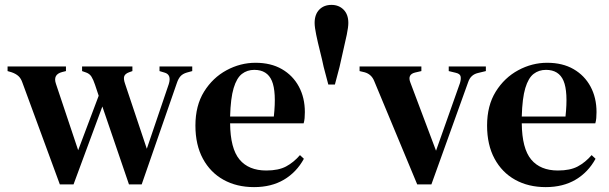

<svg xmlns="http://www.w3.org/2000/svg" viewBox="-20 -752 2492 786"><path d="M225 3 72 -413Q66 -431 55.5 -440.5Q45 -450 28 -456L11 -461V-480H250V-461L234 -457Q196 -447 209 -409L300 -137L384 -360L369 -405Q362 -426 354.5 -438Q347 -450 333 -455L316 -461V-480H522V-461L508 -456Q492 -450 488.5 -439.5Q485 -429 492 -409L581 -143L671 -408Q683 -447 653 -455L633 -461V-480H767V-461L745 -455Q728 -450 719 -440Q710 -430 704 -412L560 3H508L399 -316L281 3Z M1026 -495Q1089 -495 1134 -469Q1179 -443 1203.5 -397.5Q1228 -352 1228 -293Q1228 -280 1227 -268.5Q1226 -257 1223 -247H922Q923 -144 960.5 -99Q998 -54 1070 -54Q1120 -54 1151 -70.5Q1182 -87 1208 -117L1224 -102Q1194 -47 1142.5 -16.5Q1091 14 1020 14Q949 14 895 -16Q841 -46 810.5 -102.5Q780 -159 780 -238Q780 -320 815.5 -377Q851 -434 907.5 -464.5Q964 -495 1026 -495ZM1021 -466Q992 -466 970.5 -449.5Q949 -433 936.5 -391.5Q924 -350 922 -275H1101Q1112 -376 1093 -421Q1074 -466 1021 -466Z M1324 -406 1305 -478Q1299 -507 1290 -542.5Q1281 -578 1274.5 -609.5Q1268 -641 1268 -658Q1268 -693 1287 -712.5Q1306 -732 1337 -732Q1367 -732 1386.5 -712.5Q1406 -693 1406 -658Q1406 -641 1399.5 -609.5Q1393 -578 1384.5 -542.5Q1376 -507 1370 -478L1351 -406Z M1688 3 1512 -420Q1501 -448 1473 -456L1452 -461V-480H1705V-461L1679 -455Q1647 -447 1660 -414L1765 -135L1863 -412Q1868 -429 1865.5 -439.5Q1863 -450 1846 -454L1817 -461V-480H1969V-461L1936 -453Q1907 -446 1897 -417L1746 3Z M2220 -495Q2283 -495 2328 -469Q2373 -443 2397.5 -397.5Q2422 -352 2422 -293Q2422 -280 2421 -268.5Q2420 -257 2417 -247H2116Q2117 -144 2154.5 -99Q2192 -54 2264 -54Q2314 -54 2345 -70.5Q2376 -87 2402 -117L2418 -102Q2388 -47 2336.5 -16.5Q2285 14 2214 14Q2143 14 2089 -16Q2035 -46 2004.5 -102.5Q1974 -159 1974 -238Q1974 -320 2009.5 -377Q2045 -434 2101.5 -464.5Q2158 -495 2220 -495ZM2215 -466Q2186 -466 2164.5 -449.5Q2143 -433 2130.5 -391.5Q2118 -350 2116 -275H2295Q2306 -376 2287 -421Q2268 -466 2215 -466Z"/></svg>

Font: DM Serif Text
Style: Regular
Weight: 400
Designer: Colophon Foundry, Frank Grießhammer
Foundry: Colophon Foundry
Version: Version 5.200; ttfautohint (v1.8.3)